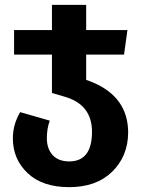

<svg xmlns="http://www.w3.org/2000/svg" viewBox="-20 -550 583 791"><path d="M359 -212Q508 -151 508 -3Q507 94 442 157.5Q377 221 265 221Q155 221 94 163.5Q33 106 33 20Q33 -37 63 -88L185 -53Q173 -20 173 19Q173 63 197 89Q221 115 265 115Q359 115 359 -7Q359 -120 245 -152L194 -167V-325H38V-426H194V-530H335V-426H505L491 -325H335V-221Z"/></svg>

Font: FiraGO SemiBold
Style: Regular
Weight: 600
Designer: bBox Type
Foundry: bBox Type GmbH
Version: Version 1.001;PS 001.001;hotconv 1.0.88;makeotf.lib2.5.64775